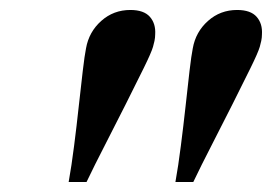

<svg xmlns="http://www.w3.org/2000/svg" viewBox="-20 -841 551 389"><path d="M119.1 -472.2Q125 -504.9 130.1 -545.4Q135.3 -585.9 139.6 -626Q144 -666 147.7 -697.5Q151.4 -729 154.3 -743.2Q160.2 -776.4 185.1 -798.6Q210 -820.8 244.1 -820.8Q271.5 -820.8 283.7 -806.9Q295.9 -793 294.4 -771Q294.4 -765.1 293 -758.1Q291.5 -751 290 -746.1Q286.6 -734.4 271.2 -703.1Q255.9 -671.9 235.1 -630.6Q214.4 -589.4 192.9 -547.6Q171.4 -505.9 155.3 -472.2ZM335.4 -472.2Q341.3 -504.9 346.4 -545.4Q351.6 -585.9 356 -626Q360.4 -666 364 -697.5Q367.7 -729 370.6 -743.2Q376.5 -776.4 401.4 -798.6Q426.3 -820.8 460.4 -820.8Q487.8 -820.8 500 -806.9Q512.2 -793 510.7 -771Q510.7 -765.1 509.3 -758.1Q507.8 -751 506.3 -746.1Q502.9 -734.4 487.5 -703.1Q472.2 -671.9 451.4 -630.6Q430.7 -589.4 409.2 -547.6Q387.7 -505.9 371.6 -472.2Z"/></svg>

Font: Gelasio SemiBold
Style: Italic
Weight: 600
Italic angle: -8.5°
Designer: Eben Sorkin
Foundry: Eben Sorkin
Version: Version 1.008